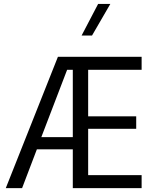

<svg xmlns="http://www.w3.org/2000/svg" viewBox="-20 -969 789 989"><path d="M400.4 -786.1H454.1L548.3 -948.7H485.4ZM9.8 0H93.8L169.9 -199.7H355V0H709.5V-66.9H434.1V-305.7H681.6V-369.6H434.1V-609.4H709.5V-676.3H278.3ZM355 -262.7H192.9L325.7 -609.4H355Z"/></svg>

Font: Estedad Regular
Style: Regular
Weight: 400
Designer: Amin Abedi
Version: Version 7.3